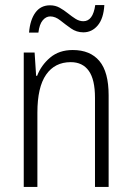

<svg xmlns="http://www.w3.org/2000/svg" viewBox="-20 -740 521 760"><path d="M268 -542Q337 -542 373.5 -498.5Q410 -455 410 -363V0H356V-353Q356 -425 331.5 -459.5Q307 -494 260 -494Q197 -494 162.5 -444.5Q128 -395 128 -294V0H74V-532H117L123 -440H127Q143 -482 178.5 -512Q214 -542 268 -542ZM95 -611Q99 -661 120 -690Q141 -719 178 -719Q199 -719 216 -709.5Q233 -700 248.5 -687.5Q264 -675 279 -665.5Q294 -656 310 -656Q348 -656 357 -720H393Q390 -667 367 -639.5Q344 -612 310 -612Q283 -612 261 -627.5Q239 -643 219 -659Q199 -675 179 -675Q162 -675 149 -659.5Q136 -644 132 -611Z"/></svg>

Font: Noto Sans Lao UI Cond Light
Style: Regular
Weight: 300
Width: 3
Designer: Monotype Design Team
Foundry: Monotype Imaging Inc.
Version: Version 2.000; ttfautohint (v1.8.4.7-5d5b)